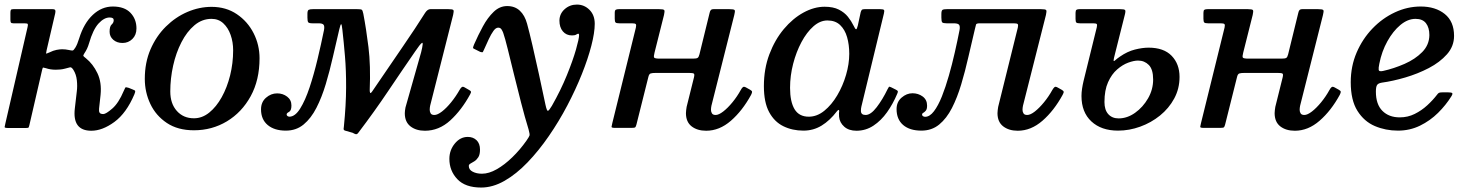

<svg xmlns="http://www.w3.org/2000/svg" viewBox="-20 -560 6450 840"><path d="M568 -147.5Q533 -65 480.5 -26.5Q428 12 379.5 12Q295.5 12 307.5 -86.5L316 -160Q319 -183 316.2 -208.8Q313.5 -234.5 301 -254.5Q293 -267 286.5 -265.5Q280 -264 265.5 -260Q254.5 -257 244 -256Q233.5 -255 224.5 -255Q200 -255 181.5 -261.5Q171 -264.5 168.8 -264.5Q166.5 -264.5 164 -253L108.5 -12.5Q106.5 -4.5 105 -2.2Q103.5 0 93 0H15.5Q0 0 0.2 -4.2Q0.5 -8.5 3.5 -20L100.5 -441Q103 -451.5 101.5 -454.8Q100 -458 86.5 -458H38.5Q29.5 -458 27.5 -461.8Q25.5 -465.5 25.5 -474.5V-503.5Q25.5 -513 27.5 -516.5Q29.5 -520 39 -520H208.5Q220 -520 221.8 -515.2Q223.5 -510.5 221.5 -501.5L184 -340.5Q180.5 -325 182.8 -325.2Q185 -325.5 197 -331Q213 -339 227.5 -341.8Q242 -344.5 251.5 -344.5Q266.5 -344.5 280 -341.5Q293.5 -338.5 297.8 -339Q302 -339.5 309.5 -351.5Q318.5 -366 326.5 -392.5Q347 -458.5 386 -495Q425 -531.5 473.5 -531.5Q524.5 -531.5 550.8 -504Q577 -476.5 577 -435.5Q577 -407 559.2 -389.5Q541.5 -372 516 -372Q491.5 -372 475.5 -386Q459.5 -400 459.5 -421Q459.5 -445 468.5 -452.8Q477.5 -460.5 477.5 -472Q477.5 -483.5 459.5 -483.5Q435.5 -483.5 411.2 -457.2Q387 -431 369.5 -370.5Q362.5 -346 349 -326.5Q343 -317.5 345 -314.8Q347 -312 356 -305Q387 -280 406.2 -239.8Q425.5 -199.5 420 -145L413.5 -85.5Q412 -73 415.8 -67Q419.5 -61 432 -61Q443.5 -61 471.2 -85Q499 -109 521.5 -162.5Q526 -173.5 528.2 -176.8Q530.5 -180 543.5 -175.5L559.5 -169Q570.5 -165 571.5 -162Q572.5 -159 568 -147.5Z M613.5 -215Q613.5 -286.5 638.5 -344.2Q663.5 -402 705.8 -443.8Q748 -485.5 800 -507.8Q852 -530 905.5 -530Q969 -530 1016.2 -498Q1063.5 -466 1089.5 -414.8Q1115.5 -363.5 1115.5 -305Q1115.5 -210 1076.8 -139.2Q1038 -68.5 972.8 -29.2Q907.5 10 828.5 10Q758 10 710 -22Q662 -54 637.8 -105.2Q613.5 -156.5 613.5 -215ZM725 -160Q725 -106.5 753.8 -74.5Q782.5 -42.5 828.5 -42.5Q864.5 -42.5 895.5 -67.5Q926.5 -92.5 950 -134.8Q973.5 -177 986.8 -230.2Q1000 -283.5 1000 -340Q1000 -376 989 -407.2Q978 -438.5 957 -458Q936 -477.5 905.5 -477.5Q864 -477.5 830.8 -449.5Q797.5 -421.5 773.8 -375.2Q750 -329 737.5 -272.8Q725 -216.5 725 -160Z M1962.5 -495 1862 -98Q1861 -94 1860.5 -88.8Q1860 -83.5 1860 -79.5Q1860 -71.5 1864 -64.2Q1868 -57 1880.5 -57Q1894 -57 1913.8 -72.2Q1933.5 -87.5 1954 -112.8Q1974.5 -138 1991.5 -168Q1995.5 -175 2000.2 -178.8Q2005 -182.5 2013 -177.5L2032 -166.5Q2038.5 -163 2040.2 -159.8Q2042 -156.5 2037 -147.5Q1999.5 -78.5 1950 -33.2Q1900.5 12 1839 12Q1800.5 12 1775.8 -7.2Q1751 -26.5 1751 -64.5Q1751 -68 1751.8 -76.2Q1752.5 -84.5 1754 -90L1822.5 -331.5Q1834 -378 1825.8 -372.2Q1817.5 -366.5 1796 -334.5Q1738 -250.5 1678.2 -161.5Q1618.5 -72.5 1547.5 21Q1542 28.5 1536.2 27Q1530.5 25.5 1523 21L1488 11Q1483 8 1483.2 4.5Q1483.5 1 1484.5 -6.5Q1494 -101.5 1494.2 -177Q1494.5 -252.5 1489.2 -314.2Q1484 -376 1478 -429Q1475.5 -453 1472.8 -454.2Q1470 -455.5 1464.5 -432Q1450.5 -373.5 1436.5 -311.5Q1422.5 -249.5 1405.2 -192Q1388 -134.5 1364.5 -88.5Q1341 -42.5 1308.5 -15.5Q1276 11.5 1230.5 11.5Q1180.5 11.5 1151.2 -13Q1122 -37.5 1122 -81.5Q1122 -113.5 1143.8 -132.5Q1165.5 -151.5 1192.5 -151.5Q1217.5 -151.5 1236.2 -137.2Q1255 -123 1255 -98.5Q1255 -76 1244.5 -70.5Q1234 -65 1234 -59.5Q1234 -54.5 1238.2 -52Q1242.5 -49.5 1246 -49.5Q1271 -49.5 1293.2 -85Q1315.5 -120.5 1334.5 -177.8Q1353.5 -235 1369.2 -301Q1385 -367 1397.5 -428.5Q1400.5 -445 1395.8 -451.5Q1391 -458 1374 -458H1347.5Q1332 -458 1328.5 -462.5Q1325 -467 1325 -483V-500Q1325 -514.5 1330.8 -517.2Q1336.5 -520 1350 -520H1541.5Q1558.5 -520 1562.5 -517.5Q1566.5 -515 1569.5 -500Q1582 -435 1592 -354.2Q1602 -273.5 1597.5 -165.5Q1597.5 -156.5 1599.8 -153.5Q1602 -150.5 1608 -159.5Q1684.5 -272 1741.5 -355Q1798.5 -438 1840 -504Q1850.5 -520 1863 -520H1941Q1960.5 -520 1963.5 -516Q1966.5 -512 1962.5 -495Z M2482.5 -405Q2457.5 -405 2442.5 -422.8Q2427.5 -440.5 2427.5 -470Q2428 -500 2450.5 -520Q2473 -540 2504 -540Q2536 -540 2559 -517Q2582 -494 2582 -456Q2582 -417.5 2567.2 -360.2Q2552.5 -303 2525.5 -235.5Q2498.5 -168 2462 -98.5Q2425.5 -29 2381.2 35.2Q2337 99.5 2288 150.5Q2239 201.5 2187.5 231Q2136 260.5 2085 260.5Q2015.5 260.5 1980.8 223.8Q1946 187 1946 135Q1946 97 1969.8 68Q1993.5 39 2026.5 39Q2050 39 2065 53.5Q2080 68 2080 94.5Q2080 116.5 2072.5 128Q2065 139.5 2055.5 145.5Q2046 151.5 2038.5 155.5Q2031 159.5 2031 166Q2031 182.5 2048 191.2Q2065 200 2088.5 200Q2119 200 2153.2 180.5Q2187.5 161 2221.2 128.2Q2255 95.5 2283.5 55Q2294.5 39 2296.5 33.2Q2298.5 27.5 2292.5 6Q2276 -47.5 2259.8 -110.8Q2243.5 -174 2228.5 -235.2Q2213.5 -296.5 2201.5 -345Q2189.5 -393.5 2181.5 -416.5Q2178.5 -424.5 2173.8 -431.8Q2169 -439 2159.5 -439Q2149 -439 2138.8 -424.8Q2128.5 -410.5 2118.5 -389Q2108.5 -367.5 2098.5 -345Q2094.5 -336.5 2092.8 -333Q2091 -329.5 2081 -333L2061 -343Q2049 -347.5 2049.5 -351.5Q2050 -355.5 2054.5 -366.5Q2072 -406.5 2092.8 -444.8Q2113.5 -483 2139.8 -508.2Q2166 -533.5 2199 -533.5Q2232.5 -533.5 2254.2 -513.2Q2276 -493 2286 -456Q2296 -419.5 2309.5 -361.5Q2323 -303.5 2337.8 -235.5Q2352.5 -167.5 2366.5 -101.5Q2372.5 -73.5 2377.5 -75.2Q2382.5 -77 2394.5 -97Q2433.5 -165.5 2460 -230.8Q2486.5 -296 2500 -343.5Q2513.5 -391 2513.5 -406.5Q2513.5 -412.5 2510 -412.5Q2506.5 -412.5 2501 -408.8Q2495.5 -405 2482.5 -405Z M3192.5 -494.5 3092.5 -97.5Q3091.5 -93.5 3091 -88.2Q3090.5 -83 3090.5 -79.5Q3090.5 -71 3094.8 -64Q3099 -57 3111 -57Q3124.5 -57 3144.2 -72.2Q3164 -87.5 3184.5 -112.5Q3205 -137.5 3221 -166.5Q3225.5 -175 3230.2 -178.8Q3235 -182.5 3244.5 -177L3261.5 -167.5Q3269.5 -163 3270.2 -159Q3271 -155 3266 -145Q3228 -75.5 3177.8 -31.8Q3127.5 12 3069.5 12Q3030.5 12 3005.8 -7.2Q2981 -26.5 2981 -65Q2981 -70 2982 -78.5Q2983 -87 2984 -92.5L3016 -221Q3019.5 -235 3015.5 -238Q3011.5 -241 2993.5 -241H2850Q2833 -241 2826.2 -238.5Q2819.5 -236 2816.5 -223L2764.5 -15.5Q2762 -5.5 2759 -3Q2756 -0.5 2742.5 -0.5H2670.5Q2654.5 -0.5 2655.5 -5.5Q2656.5 -10.5 2659 -22L2762 -439.5Q2764.5 -451 2761.5 -454.5Q2758.5 -458 2745 -458H2690Q2677 -458 2673.2 -461.5Q2669.5 -465 2669.5 -478V-503.5Q2669.5 -514.5 2673.8 -517.2Q2678 -520 2688.5 -520H2863Q2883 -520 2886 -515.8Q2889 -511.5 2885 -494.5L2843.5 -329.5Q2839 -312.5 2842 -308Q2845 -303.5 2867.5 -303.5H3011.5Q3027 -303.5 3032 -306.8Q3037 -310 3040 -322L3084.5 -503.5Q3086 -511 3089.5 -515.5Q3093 -520 3103 -520H3170.5Q3191 -520 3194 -515.8Q3197 -511.5 3192.5 -494.5Z M3905.5 -150Q3887 -106 3861 -69.2Q3835 -32.5 3801.2 -10.2Q3767.5 12 3727 12Q3693.5 12 3673.5 -5.8Q3653.5 -23.5 3651 -49Q3650.5 -59 3650.5 -64.5Q3650.5 -70 3651.5 -74Q3651 -85 3641 -72.5Q3610.5 -32.5 3574.5 -10.5Q3538.5 11.5 3495 11.5Q3446.5 11.5 3407.2 -7.8Q3368 -27 3345 -69.5Q3322 -112 3322 -183Q3322 -259 3346 -322.5Q3370 -386 3409.2 -432.8Q3448.5 -479.5 3495.2 -505Q3542 -530.5 3587.5 -530.5Q3625.5 -530.5 3650 -518Q3674.5 -505.5 3689.5 -486.8Q3704.5 -468 3714 -448.5Q3721.5 -432.5 3725.2 -432Q3729 -431.5 3733 -448.5L3745.5 -506.5Q3747.5 -513.5 3750.5 -516.8Q3753.5 -520 3763 -520H3829.5Q3845 -520 3847.5 -516.2Q3850 -512.5 3847 -500.5L3748.5 -93.5Q3746.5 -85.5 3746.5 -75Q3746.5 -57 3767 -57Q3789.5 -57 3815.5 -91Q3841.5 -125 3863 -169.5Q3867 -177.5 3869 -179.8Q3871 -182 3879 -178L3899 -168Q3907 -164 3908 -161Q3909 -158 3905.5 -150ZM3695.5 -324.5Q3695.5 -364.5 3686 -397.5Q3676.5 -430.5 3655.5 -450.5Q3634.5 -470.5 3600 -470.5Q3568 -470.5 3538.8 -444.8Q3509.5 -419 3486.5 -376Q3463.5 -333 3450 -280.8Q3436.5 -228.5 3436.5 -175.5Q3436.5 -115 3456.2 -82.2Q3476 -49.5 3518.5 -49.5Q3554.5 -49.5 3586.5 -75.5Q3618.5 -101.5 3643 -143Q3667.5 -184.5 3681.5 -232.5Q3695.5 -280.5 3695.5 -324.5Z M3902.5 -82.5Q3902.5 -114 3924.5 -133Q3946.5 -152 3972 -152Q3997.5 -152 4016.8 -137.8Q4036 -123.5 4036 -98Q4036 -82.5 4030.5 -76Q4025 -69.5 4019.5 -66.5Q4014 -63.5 4014 -60Q4014 -54 4018.5 -51.5Q4023 -49 4027.5 -49Q4047.5 -49 4066 -73.2Q4084.5 -97.5 4100.8 -138.2Q4117 -179 4131.2 -228.8Q4145.5 -278.5 4157.2 -330.5Q4169 -382.5 4178 -428.5Q4181 -445.5 4175.8 -451.8Q4170.5 -458 4153 -458H4121.5Q4106 -458 4102.2 -462.2Q4098.5 -466.5 4098.5 -483V-498.5Q4098.5 -514 4103.8 -517Q4109 -520 4123.5 -520H4533.5Q4554 -520 4557 -515.8Q4560 -511.5 4556 -494.5L4455.5 -97.5Q4454.5 -93.5 4454 -88.2Q4453.5 -83 4453.5 -79.5Q4453.5 -71 4457.8 -64Q4462 -57 4474 -57Q4488 -57 4507.5 -72.2Q4527 -87.5 4547.5 -112.5Q4568 -137.5 4584 -166.5Q4589 -175 4593.5 -178.8Q4598 -182.5 4607.5 -177L4624.5 -167.5Q4632.5 -163 4633.5 -159Q4634.5 -155 4629 -145Q4591 -75.5 4540.8 -31.8Q4490.5 12 4432.5 12Q4394 12 4369 -7.2Q4344 -26.5 4344 -65Q4344 -70 4345 -78.5Q4346 -87 4347 -92.5L4433 -439.5Q4435.5 -451 4432.5 -454.5Q4429.5 -458 4415.5 -458H4267Q4251.5 -458 4250.2 -452.8Q4249 -447.5 4245 -432Q4230.5 -372.5 4216.5 -310.2Q4202.5 -248 4185.2 -190.5Q4168 -133 4144.8 -87.5Q4121.5 -42 4089 -15.2Q4056.5 11.5 4011 11.5Q3960 11.5 3931.2 -13.2Q3902.5 -38 3902.5 -82.5Z M4720.5 -205.5 4778.5 -441Q4781 -452 4778 -455Q4775 -458 4762.5 -458H4705.5Q4693 -458 4689.2 -461.2Q4685.5 -464.5 4685.5 -477V-504Q4685.5 -514.5 4689.8 -517.2Q4694 -520 4703.5 -520H4879.5Q4899 -520 4902.2 -516Q4905.5 -512 4901 -495L4858.5 -326Q4852 -301.5 4852 -295.8Q4852 -290 4858.8 -296.2Q4865.5 -302.5 4880 -312.5Q4912.5 -335 4945.2 -343.2Q4978 -351.5 5005 -351.5Q5071.5 -351.5 5106 -315.8Q5140.5 -280 5140.5 -223.5Q5140.5 -172 5117.2 -129Q5094 -86 5055 -54.5Q5016 -23 4968.2 -5.8Q4920.5 11.5 4871.5 11.5Q4798 11.5 4754.8 -28.8Q4711.5 -69 4711.5 -140Q4711.5 -155.5 4714 -172Q4716.5 -188.5 4720.5 -205.5ZM4812 -113.5Q4812 -79 4828.8 -60.5Q4845.5 -42 4874 -42Q4911.5 -42 4946 -66.5Q4980.5 -91 5002.8 -129.8Q5025 -168.5 5025 -212Q5025 -256.5 5006 -275.8Q4987 -295 4959 -295Q4941 -295 4916.2 -286Q4891.5 -277 4867.5 -256.2Q4843.5 -235.5 4827.8 -200.5Q4812 -165.5 4812 -113.5Z M5768 -494.5 5668 -97.5Q5667 -93.5 5666.5 -88.2Q5666 -83 5666 -79.5Q5666 -71 5670.2 -64Q5674.5 -57 5686.5 -57Q5700 -57 5719.8 -72.2Q5739.5 -87.5 5760 -112.5Q5780.5 -137.5 5796.5 -166.5Q5801 -175 5805.8 -178.8Q5810.5 -182.5 5820 -177L5837 -167.5Q5845 -163 5845.8 -159Q5846.5 -155 5841.5 -145Q5803.5 -75.5 5753.2 -31.8Q5703 12 5645 12Q5606 12 5581.2 -7.2Q5556.5 -26.5 5556.5 -65Q5556.5 -70 5557.5 -78.5Q5558.5 -87 5559.5 -92.5L5591.5 -221Q5595 -235 5591 -238Q5587 -241 5569 -241H5425.5Q5408.5 -241 5401.8 -238.5Q5395 -236 5392 -223L5340 -15.5Q5337.5 -5.5 5334.5 -3Q5331.5 -0.5 5318 -0.5H5246Q5230 -0.5 5231 -5.5Q5232 -10.5 5234.5 -22L5337.5 -439.5Q5340 -451 5337 -454.5Q5334 -458 5320.5 -458H5265.5Q5252.5 -458 5248.8 -461.5Q5245 -465 5245 -478V-503.5Q5245 -514.5 5249.2 -517.2Q5253.5 -520 5264 -520H5438.5Q5458.5 -520 5461.5 -515.8Q5464.5 -511.5 5460.5 -494.5L5419 -329.5Q5414.5 -312.5 5417.5 -308Q5420.5 -303.5 5443 -303.5H5587Q5602.5 -303.5 5607.5 -306.8Q5612.5 -310 5615.5 -322L5660 -503.5Q5661.5 -511 5665 -515.5Q5668.5 -520 5678.5 -520H5746Q5766.5 -520 5769.5 -515.8Q5772.5 -511.5 5768 -494.5Z M5889.5 -200.5Q5889.5 -270 5915.2 -330Q5941 -390 5984.5 -435.2Q6028 -480.5 6082.8 -506Q6137.5 -531.5 6195.5 -531.5Q6260 -531.5 6300.8 -498.8Q6341.5 -466 6341.5 -403Q6341.5 -357.5 6310.5 -322.5Q6279.5 -287.5 6231 -262.2Q6182.5 -237 6128 -221Q6073.5 -205 6026 -198.5Q6010 -196 6004.8 -188.2Q5999.5 -180.5 5999.5 -159Q5999.5 -103.5 6028 -75Q6056.5 -46.5 6104 -46.5Q6139 -46.5 6169.2 -61.5Q6199.5 -76.5 6224.2 -99.2Q6249 -122 6267 -145.5Q6271.5 -152 6275.8 -154Q6280 -156 6292 -156H6315Q6330.5 -156 6333.5 -152.5Q6336.5 -149 6329 -137.5Q6306 -100.5 6271.5 -66.2Q6237 -32 6192.5 -10.2Q6148 11.5 6096 11.5Q6042 11.5 5995 -8.5Q5948 -28.5 5918.8 -75Q5889.5 -121.5 5889.5 -200.5ZM6030.5 -249.5Q6078 -260 6124.8 -280.5Q6171.5 -301 6202.2 -332.2Q6233 -363.5 6233.5 -406.5Q6233.5 -439 6218.8 -458.2Q6204 -477.5 6173 -477.5Q6139 -477.5 6106.8 -450.8Q6074.5 -424 6049.8 -379.5Q6025 -335 6014.5 -281Q6010.5 -262 6011.8 -254Q6013 -246 6030.5 -249.5Z"/></svg>

Font: Besley* Medium
Style: Italic
Weight: 500
Italic angle: -13°
Designer: Owen Earl
Foundry: indestructible type*
Version: Version 3.000; ttfautohint (v1.8.3)